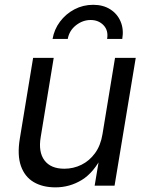

<svg xmlns="http://www.w3.org/2000/svg" viewBox="-20 -788 627 815"><path d="M215.3 7.3Q161.1 7.3 123 -15.1Q85 -37.6 68.8 -83.5Q52.7 -129.4 64 -198.7L120.6 -542.5H208L152.8 -206.1Q142.1 -143.1 168.7 -107.4Q195.3 -71.8 252.9 -71.8Q291.5 -71.8 325.4 -88.4Q359.4 -105 383.3 -137.7Q407.2 -170.4 415 -218.3L468.3 -542.5H556.2L466.3 0H381.8L403.8 -131.3H416.5Q378.9 -55.7 327.4 -24.2Q275.9 7.3 215.3 7.3ZM375.5 -767.6Q418 -767.6 448.2 -748.3Q478.5 -729 492.2 -696Q505.9 -663.1 499 -622.6H434.6Q440.9 -658.2 419.7 -680.7Q398.4 -703.1 364.7 -703.1Q331.1 -703.1 302.5 -680.7Q273.9 -658.2 267.6 -622.6H203.1Q210 -663.1 234.6 -696Q259.3 -729 295.9 -748.3Q332.5 -767.6 375.5 -767.6Z"/></svg>

Font: Inter 16pt
Style: Italic
Weight: 400
Italic angle: -9.3988°
Version: Version 4.001;git-66647c0bb